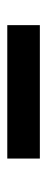

<svg xmlns="http://www.w3.org/2000/svg" viewBox="179 -219 129 527"><g transform="rotate(-90 243.5 44.5)"><path d="M438 0H71.8V89.4H438Z"/></g></svg>

Font: Estedad-FD-VF Thin
Style: Regular
Weight: 100
Designer: Amin Abedi
Version: Version 5.0